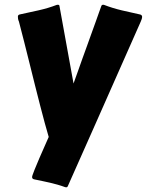

<svg xmlns="http://www.w3.org/2000/svg" viewBox="-20 -565 621 812"><path d="M266.6 222.7Q265.6 224.6 264.4 225.8Q263.2 227.1 260.3 227.1Q257.3 227.1 255.9 226.6Q238.3 220.2 222.7 215.8Q207 211.4 191.7 207.8Q176.3 204.1 160.2 200.9Q144 197.8 126 193.8Q121.1 192.9 118.4 190.7Q115.7 188.5 115.7 183.1Q115.7 181.6 117.4 176Q119.1 170.4 126 153.1Q132.8 135.7 147 102.8Q161.1 69.8 186 14.2Q178.7 -10.3 169.4 -44.4Q160.2 -78.6 149.7 -119.1Q139.2 -159.7 127.9 -204.8Q116.7 -250 105.2 -296.1Q93.8 -342.3 82.3 -387.5Q70.8 -432.6 60.1 -473.6Q56.6 -481.4 56.2 -486.6Q55.7 -491.7 55.7 -495.1Q55.7 -502 63.5 -503.9Q101.6 -512.2 142.6 -521.2Q183.6 -530.3 220.2 -544.4Q221.7 -544.9 224.6 -544.9Q231 -544.9 231.4 -540L291 -211.9Q293 -217.8 298.6 -233.2Q304.2 -248.5 311.8 -270Q319.3 -291.5 328.6 -317.4Q337.9 -343.3 347.7 -370.1Q357.4 -397 366.9 -423.6Q376.5 -450.2 384.8 -473.1Q393.1 -496.1 399.2 -513.7Q405.3 -531.2 408.7 -540Q410.6 -544.9 416 -544.9Q417.5 -544.9 418 -544.7Q418.5 -544.4 419.9 -544.4Q456.5 -530.3 495.1 -521.2Q533.7 -512.2 571.8 -503.9Q581.1 -502 581.1 -493.2Q581.1 -486.8 575.2 -473.6L374 -19Z"/></svg>

Font: Carter One
Style: Regular
Weight: 400
Designer: vernon adams
Foundry: vernon adams
Version: Version 1.000